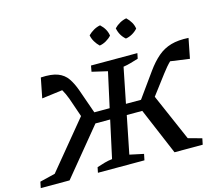

<svg xmlns="http://www.w3.org/2000/svg" viewBox="-143 -1030 1357 1184"><g transform="rotate(-15 536.0 -437.5)"><path d="M160 0H-24L-16 -39L82 -63L331 -365L289 -487Q275 -524 260 -549L128 -532L153 -659Q221 -663 260.5 -648Q300 -633 322.5 -600.5Q345 -568 362 -520L416 -366H514L563 -589L464 -612L471 -650H767L760 -616Q733 -608 711 -601.5Q689 -595 663 -591L618 -366H714L826 -522Q862 -572 899.5 -604Q937 -636 984 -649.5Q1031 -663 1096 -659L1071 -532L949 -549Q924 -525 894 -485L801 -362L931 -63L1018 -39L1010 0H830L704 -298H605L557 -58L646 -39L638 0H341L348 -34Q375 -43 398 -49.5Q421 -56 447 -59L499 -298H405ZM589 -875Q626 -841 632 -798Q618 -782 597 -770Q576 -758 555 -755Q539 -770 527 -790Q515 -810 511 -832Q527 -848 547 -859.5Q567 -871 589 -875ZM756 -875Q773 -859 784.5 -839.5Q796 -820 799 -798Q784 -781 763.5 -769.5Q743 -758 722 -755Q687 -785 678 -832Q693 -848 713.5 -859.5Q734 -871 756 -875Z"/></g></svg>

Font: Piazzolla SC Medium
Style: Italic
Weight: 500
Italic angle: -11.3°
Designer: Juan Pablo del Peral
Foundry: Huerta Tipografica
Version: Version 1.330